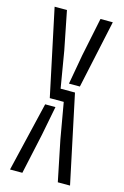

<svg xmlns="http://www.w3.org/2000/svg" viewBox="-122 -855 586 910"><g transform="rotate(15 171.0 -400.0)"><path d="M24 0 105 -341.5H155.5L127.5 -198L84.5 0ZM28.5 -800H89L126.5 -611L156.5 -432H227L318.5 0H258.5L218 -198L187 -375.5H118.5ZM188.5 -465.5 214.5 -611 253.5 -800H314L242 -465.5Z"/></g></svg>

Font: Big Shoulders Stencil Text Thin Light
Style: Regular
Weight: 300
Version: Version 2.001